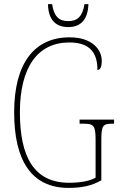

<svg xmlns="http://www.w3.org/2000/svg" viewBox="-20 -906 583 936"><path d="M313 -774C378 -774 409 -816 411 -886H392C382 -824 356 -803 313 -803C268 -803 243 -825 234 -886H214C215 -815 247 -774 313 -774ZM314 10C381 10 428 -1 474 -27V-222C474 -294 481 -303 528 -303H536V-323H368V-303H386C438 -303 446 -294 446 -222V-40C418 -23 369 -15 317 -15C146 -15 77 -141 77 -358C77 -579 164 -699 318 -699C423 -699 455 -644 455 -565C468 -565 476 -578 476 -610C476 -663 431 -724 319 -724C151 -724 49 -602 49 -358C49 -126 132 10 314 10Z"/></svg>

Font: Noto Serif Bengali Condensed Thin
Style: Regular
Weight: 100
Width: 3
Designer: Juan Bruce, Universal Thirst, Indian Type Foundry and the Monotype Design Team.
Foundry: Monotype Imaging Inc.
Version: Version 2.003